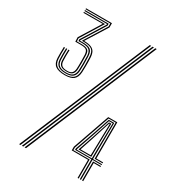

<svg xmlns="http://www.w3.org/2000/svg" viewBox="-191 -908 920 1016"><g transform="rotate(30 268.5 -400.0)"><path d="M112 -436.8Q72.8 -436.8 53.9 -450.5Q35 -464.2 33.5 -496Q33 -507.2 32.9 -526Q32.8 -544.8 33.5 -564H40.5Q39.5 -543 39.6 -526.2Q39.8 -509.5 40.5 -495.5Q42 -466.8 59.5 -454.4Q77 -442 112 -442Q144.2 -442 159.9 -454.9Q175.5 -467.8 177.5 -496.8Q178.2 -506.2 178.4 -533.1Q178.5 -560 177.2 -584.8Q175.8 -616.8 160.8 -628.4Q145.8 -640 111 -640H100.8V-642.2L184.2 -776.2V-794.2H32.8V-800H191V-774.2L110.5 -645.5Q138.2 -645.2 153.9 -638.6Q169.5 -632 176.4 -618.8Q183.2 -605.5 184.2 -585Q185.5 -558.2 185.2 -532.5Q185 -506.8 184.2 -496.5Q182.2 -465.2 165.2 -451Q148.2 -436.8 112 -436.8ZM112 -458Q86.2 -458 74.2 -467.1Q62.2 -476.2 61 -497Q60.5 -508 60.4 -526.4Q60.2 -544.8 61.2 -564H68Q67.2 -545.2 67.2 -528.1Q67.2 -511 68 -497.2Q69 -479.2 79.2 -471.2Q89.5 -463.2 112 -463.2Q130.8 -463.2 139.5 -471.6Q148.2 -480 149.8 -498.2Q150.5 -504 150.6 -519Q150.8 -534 150.6 -551.9Q150.5 -569.8 149.8 -584.2Q148.5 -603.2 139.9 -610.9Q131.2 -618.5 106.2 -618.5H72L70.8 -644.8L150.2 -772.5L32.8 -772V-777.8H161.5L77.8 -642.8L78.5 -624H106Q132.2 -624 144 -616.1Q155.8 -608.2 156.8 -584.2Q158 -563.2 157.8 -535.9Q157.5 -508.5 156.8 -497.8Q155 -476.5 144.5 -467.2Q134 -458 112 -458ZM112 -447.2Q77.8 -447.2 63.1 -459.5Q48.5 -471.8 47.2 -497Q46.8 -507.8 46.6 -526.4Q46.5 -545 47.2 -564H54.2Q53.5 -543.8 53.5 -526.6Q53.5 -509.5 54.2 -496.2Q55.5 -473.2 69.1 -463Q82.8 -452.8 112 -452.8Q137.5 -452.8 149.6 -463.2Q161.8 -473.8 163.5 -497.2Q164.2 -506.5 164.5 -534.2Q164.8 -562 163.8 -584.5Q162.5 -609.2 150.4 -619.5Q138.2 -629.8 106 -629.8L84.8 -629.5L84 -640.2L170.5 -779V-783.2H32.8V-789H177.2V-777L90.8 -638V-635.2L106 -635.5Q138.8 -635.8 154 -625.6Q169.2 -615.5 170.5 -584.5Q171.5 -562 171.5 -535Q171.5 -508 170.5 -497Q168.8 -471 155 -459.1Q141.2 -447.2 112 -447.2ZM102.5 0 439.2 -800H447.5L110.8 0ZM85.5 0 422.5 -800H430.8L94 0ZM119.2 0 456 -800H464.5L127.8 0ZM442.8 0V-110.8H343.2V-133.5L422.5 -360H477.8L477.2 -138.8H518.8V-133H470.2L471 -354.2H427.8L350.2 -132.5V-116.5H449.5V0ZM470.2 0V-116.5H518.8V-110.8H477.2V0ZM456.5 0V-122H357V-131.5L394.5 -238.2L432 -349H465.5L463.8 -186.5L463.5 -127.5H518.8V-122H463.5V0ZM364 -127.5H456.5L456.8 -182.5L459.2 -343.2H436.5L400.2 -234.5L364 -130.5ZM371.8 -133 405.2 -231.2 440 -337.8H453.8L450.5 -182L449.8 -133ZM381 -138.8H443L444 -180.2L447.5 -332.5H443.8L409.8 -226.2Z"/></g></svg>

Font: Big Shoulders Inline Text ExtraLight
Style: Regular
Weight: 250
Version: Version 2.002